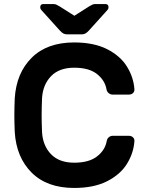

<svg xmlns="http://www.w3.org/2000/svg" viewBox="-20 -920 724 950"><path d="M618 -248H537C530.3 -248 524.2 -245.7 518.5 -241C512.8 -236.3 509.3 -230 508 -222C502.7 -192 486.7 -166.7 460 -146C433.3 -125.3 395.7 -115 347 -115C297.7 -115 259.5 -129 232.5 -157C205.5 -185 190.7 -221.3 188 -266C186.7 -299.3 186 -327.3 186 -350C186 -372.7 186.7 -400.7 188 -434C190.7 -478.7 205.5 -515 232.5 -543C259.5 -571 297.7 -585 347 -585C395.7 -585 433.2 -574.7 459.5 -554C485.8 -533.3 501.7 -508 507 -478C508.3 -470 512 -463.7 518 -459C524 -454.3 530.3 -452 537 -452H618C626 -452 632.7 -454.5 638 -459.5C643.3 -464.5 645.7 -471 645 -479C642.3 -517.7 630.2 -554.7 608.5 -590C586.8 -625.3 554.2 -654.2 510.5 -676.5C466.8 -698.8 412.3 -710 347 -710C257.7 -710 187.7 -684.8 137 -634.5C86.3 -584.2 58.3 -517.3 53 -434C51.7 -400.7 51 -372.7 51 -350C51 -327.3 51.7 -299.3 53 -266C58.3 -182.7 86.3 -115.8 137 -65.5C187.7 -15.2 257.7 10 347 10C412.3 10 466.8 -1.2 510.5 -23.5C554.2 -45.8 586.8 -74.7 608.5 -110C630.2 -145.3 642.3 -182.3 645 -221C645.7 -229 643.3 -235.5 638 -240.5C632.7 -245.5 626 -248 618 -248ZM294 -754C299.3 -751.3 305.7 -750 313 -750H383C390.3 -750 396.7 -751.3 402 -754C407.3 -756.7 413.3 -761.7 420 -769L512 -871C515.3 -874.3 517 -878.7 517 -884C517 -894.7 511.7 -900 501 -900H453C447 -900 442 -899.2 438 -897.5C434 -895.8 428.7 -893 422 -889L348 -842L274 -889C267.3 -893 262 -895.8 258 -897.5C254 -899.2 249 -900 243 -900H195C184.3 -900 179 -894.7 179 -884C179 -878.7 180.7 -874.3 184 -871L276 -769C282.7 -761.7 288.7 -756.7 294 -754Z"/></svg>

Font: Rubik
Style: Regular
Weight: 500
Designer: Hubert & Fischer
Foundry: Hubert & Fischer
Version: Version 1.100